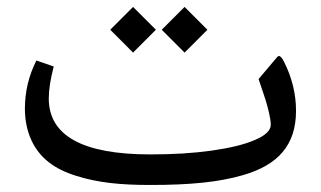

<svg xmlns="http://www.w3.org/2000/svg" viewBox="-20 -527 913 546"><path d="M439.9 -442.4 504.9 -377.4 569.8 -442.4 504.9 -507.3ZM293.5 -442.4 358.4 -377.4 423.3 -442.4 358.4 -507.3ZM407.2 -1C520 -1 601.6 -8.8 670.4 -28.8C771 -57.6 821.8 -114.7 821.8 -211.9C821.8 -259.8 810.5 -306.2 787.6 -351.6C782.2 -362.3 777.3 -367.7 773.4 -367.7C772 -367.7 770 -366.7 768.6 -365.2L715.3 -302.2C725.6 -272.5 731.9 -252.4 735.4 -242.2C741.7 -221.2 750 -190.4 750 -172.4C750 -156.2 734.9 -141.6 704.6 -128.9C674.3 -115.7 633.3 -106 581.5 -98.6C529.3 -91.3 471.7 -87.9 407.7 -87.9C214.8 -87.9 118.7 -141.1 118.7 -247.1C118.7 -272 123.5 -302.2 132.8 -337.9L83.5 -355C61.5 -311.5 50.8 -265.6 50.8 -218.3C50.8 -149.4 77.6 -97.2 119.1 -65.4C139.6 -49.3 165.5 -36.6 196.8 -26.9C258.8 -7.3 322.8 -1 407.2 -1Z"/></svg>

Font: Sahel
Style: Regular
Weight: 400
Foundry: Saber Rastikerdar (saber.rastikerdar@gmail.com)
Version: Version 3.4.0